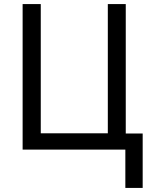

<svg xmlns="http://www.w3.org/2000/svg" viewBox="-20 -734 740 942"><path d="M680 188H595V0H91V-714H180V-80H509V-714H597V-79H680Z"/></svg>

Font: Noto Sans Display
Style: Regular
Weight: 400
Designer: Monotype Design team
Foundry: Monotype Imaging Inc.
Version: Version 1.000